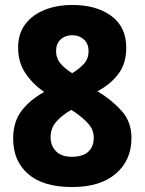

<svg xmlns="http://www.w3.org/2000/svg" viewBox="-20 -744 583 774"><path d="M272 -724Q368 -724 428.5 -680Q489 -636 489 -551Q489 -489 458 -447Q427 -405 373 -376Q430 -342 470 -297.5Q510 -253 510 -188Q510 -98 447 -44Q384 10 271 10Q154 10 93.5 -42.5Q33 -95 33 -185Q33 -253 67 -297.5Q101 -342 158 -373Q111 -406 82 -449.5Q53 -493 53 -552Q53 -608 81.5 -646Q110 -684 159.5 -704Q209 -724 272 -724ZM271 -602Q243 -602 224.5 -585Q206 -568 206 -538Q206 -509 224.5 -487.5Q243 -466 271 -449Q299 -466 318 -486.5Q337 -507 337 -538Q337 -568 318 -585Q299 -602 271 -602ZM184 -191Q184 -156 206 -134Q228 -112 269 -112Q314 -112 336 -132.5Q358 -153 358 -189Q358 -222 334.5 -247Q311 -272 280 -293L267 -301Q229 -279 206.5 -253Q184 -227 184 -191Z"/></svg>

Font: Noto Sans SemiCondensed ExtraBold
Style: Regular
Weight: 800
Width: 4
Designer: Monotype Design Team
Foundry: Monotype Imaging Inc.
Version: Version 2.013; ttfautohint (v1.8.4.7-5d5b)